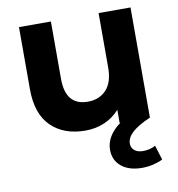

<svg xmlns="http://www.w3.org/2000/svg" viewBox="-85 -615 857 924"><g transform="rotate(-10 343.5 -153.0)"><path d="M614 -538V0H466V-64Q435 -29 392 -10.5Q349 8 299 8Q193 8 131 -53Q69 -114 69 -234V-538H225V-257Q225 -127 334 -127Q390 -127 424 -163.5Q458 -200 458 -272V-538ZM398 120Q398 71 436.5 29Q475 -13 552 -41L614 0Q551 28 524 53.5Q497 79 497 107Q497 128 512.5 140.5Q528 153 554 153Q588 153 615 138L637 209Q618 219 591 225.5Q564 232 536 232Q472 232 435 201.5Q398 171 398 120Z"/></g></svg>

Font: Montserrat-Bold
Style: Bold
Weight: 700
Version: Version 7.200